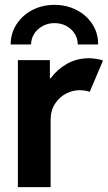

<svg xmlns="http://www.w3.org/2000/svg" viewBox="-20 -771 444 791"><path d="M53.7 -523.4H185.5V-448.2H188.5Q214.8 -484.4 254.9 -507.6Q294.9 -530.8 346.7 -531.2Q364.7 -530.8 380.9 -527.8Q397 -524.9 404.3 -521.5L349.6 -392.6Q344.7 -395 332.8 -397.2Q320.8 -399.4 307.6 -399.4Q279.8 -399.4 252.4 -385.5Q225.1 -371.6 206.8 -343.8Q188.5 -315.9 188.5 -277.3V0H53.7ZM384.3 -587.9H300.3Q300.3 -612.3 287.6 -632.3Q274.9 -652.3 253.2 -664.1Q231.4 -675.8 204.6 -675.8Q178.2 -675.8 156.2 -664.1Q134.3 -652.3 121.3 -632.3Q108.4 -612.3 107.9 -587.9H23.9Q23.9 -633.3 47.9 -670.7Q71.8 -708 113 -729.5Q154.3 -751 204.6 -751Q254.4 -751 295.9 -729.5Q337.4 -708 361.1 -670.7Q384.8 -633.3 384.3 -587.9Z"/></svg>

Font: Reddit Sans Strawberry
Style: Bold
Weight: 700
Designer: Stephen Hutchings
Foundry: Reddit
Version: Version 1.013